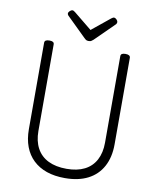

<svg xmlns="http://www.w3.org/2000/svg" viewBox="-122 -1293 1155 1405"><g transform="rotate(10 455.5 -590.5)"><path d="M458 19Q381 19 322 -1.5Q263 -22 221.5 -61.5Q180 -101 158.5 -158Q137 -215 137 -288V-930Q137 -942 146 -947.5Q155 -953 173 -953Q191 -953 199.5 -947.5Q208 -942 208 -930V-287Q208 -212 237 -158.5Q266 -105 322 -77.5Q378 -50 458 -50Q537 -50 591.5 -77.5Q646 -105 674.5 -158.5Q703 -212 703 -287V-930Q703 -942 711.5 -947.5Q720 -953 738 -953Q774 -953 774 -930V-288Q774 -191 736.5 -122Q699 -53 628.5 -17Q558 19 458 19ZM610 -1200Q619 -1200 628.5 -1190.5Q638 -1181 638 -1171Q638 -1169 637.5 -1165.5Q637 -1162 633 -1156L490 -1015Q483 -1010 476.5 -1004.5Q470 -999 455 -999Q441 -999 434 -1004.5Q427 -1010 422 -1015L277 -1157Q273 -1162 272 -1165.5Q271 -1169 271 -1171Q271 -1181 281.5 -1190.5Q292 -1200 300 -1200Q306 -1200 310.5 -1197Q315 -1194 321 -1190L455 -1081L589 -1190Q595 -1194 599.5 -1197Q604 -1200 610 -1200Z"/></g></svg>

Font: Playwrite US Modern Light
Style: Regular
Weight: 300
Designer: Veronika Burian, José Scaglione
Foundry: TypeTogether
Version: Version 1.003